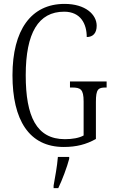

<svg xmlns="http://www.w3.org/2000/svg" viewBox="-20 -744 581 985"><path d="M307 10C372 10 422 -3 472 -31V-221C472 -287 484 -295 522 -295H527V-326H339V-295H349C393 -295 409 -287 409 -223V-49C386 -36 351 -30 313 -30C167 -30 112 -147 112 -358C112 -575 177 -684 309 -684C395 -684 425 -620 425 -554C457 -554 476 -574 476 -612C476 -669 419 -724 311 -724C139 -724 44 -589 44 -358C44 -130 128 10 307 10ZM255 208V221H279C299 180 324 113 335 71V61H277C273 112 263 161 255 208Z"/></svg>

Font: Noto Serif Devanagari ExtraCondensed Light
Style: Regular
Weight: 300
Width: 2
Designer: Universal Thirst, Indian Type Foundry and the Monotype Design Team
Foundry: Monotype Imaging Inc.
Version: Version 2.004